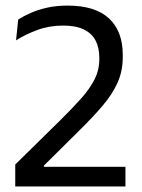

<svg xmlns="http://www.w3.org/2000/svg" viewBox="-20 -670 510 690"><path d="M430.8 0H34.8V-78.8L194.4 -235.7Q239.5 -280.1 271.2 -315.6Q302.9 -351.1 319.9 -385Q336.9 -418.9 336.9 -457.3V-462.6Q336.9 -499.2 323.1 -525Q309.2 -550.8 280.6 -564.4Q251.9 -578.1 206.8 -578.1Q156.9 -578.1 113.9 -562.1Q70.9 -546.1 37.7 -525L45.4 -599.9Q64.5 -612.1 90.6 -623.6Q116.6 -635.1 149.7 -642.5Q182.7 -649.9 223 -649.9Q322.1 -649.9 371.7 -603.8Q421.2 -557.8 421.2 -472.4V-465.5Q421.2 -415.2 403 -374.1Q384.9 -332.9 350.5 -292.2Q316.2 -251.5 267.3 -203.3L137.7 -74.8V-55.4L103.7 -70.6H430.8Z"/></svg>

Font: Anek Malayalam Medium
Style: Regular
Weight: 500
Designer: Maithili Shingre (Malayalam) & Yesha Goshar (Latin)
Foundry: Ek Type
Version: Version 1.003